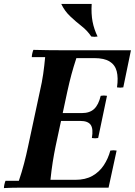

<svg xmlns="http://www.w3.org/2000/svg" viewBox="-27 -956 687 978"><path d="M-7 2Q-7 -6 -4.5 -17Q-2 -28 1 -35H69Q84 -79 95.5 -123Q107 -167 116 -210L176 -490Q187 -537 193 -579Q199 -621 203 -665H135Q135 -673 137.5 -684Q140 -695 143 -702Q177 -701 216.5 -700.5Q256 -700 290 -700H640L601 -511Q585 -508 569 -511Q576 -560 567.5 -593Q559 -626 531 -643Q503 -660 453 -660H362Q347 -614 337 -577Q327 -540 316 -490L256 -210Q248 -171 241.5 -130Q235 -89 230 -40H356Q408 -40 443.5 -60Q479 -80 501.5 -114Q524 -148 535 -189Q551 -192 567 -189L526 0H141Q107 0 67.5 0Q28 0 -7 2ZM441 -253Q449 -300 435 -320Q421 -340 382 -340H214L222 -380H390Q430 -380 452.5 -401Q475 -422 486 -468Q502 -471 518 -468L473 -253Q457 -250 441 -253ZM285 -936H440Q437 -885 444.5 -846Q452 -807 470 -770Q454 -767 438 -770Q418 -800 388.5 -823Q359 -846 330.5 -873Q302 -900 285 -936Z"/></svg>

Font: Poltawski Nowy SemiBold
Style: Italic
Weight: 600
Italic angle: -12°
Version: Version 1.001;gftools[0.9.25]